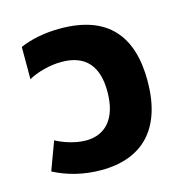

<svg xmlns="http://www.w3.org/2000/svg" viewBox="-86 -612 686 707"><g transform="rotate(-15 257.0 -258.5)"><path d="M216 13C375 13 465 -80 465 -261C465 -430 387 -530 203 -530C144 -530 91 -519 50 -501V-378C81 -396 132 -410 176 -410C269 -410 312 -357 312 -261C312 -158 264 -107 190 -107C150 -107 105 -122 76 -138L36 -30C88 -3 148 13 216 13Z"/></g></svg>

Font: Noto Sans Thai UI
Style: Bold
Weight: 700
Designer: Monotype Design Team
Foundry: Monotype Imaging Inc.
Version: Version 2.000